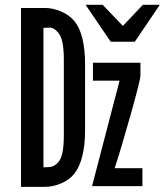

<svg xmlns="http://www.w3.org/2000/svg" viewBox="-20 -758 671 782"><path d="M358.5 -429.5V-502.5H552V-449Q552 -433.5 514.5 -299.2Q477 -165 447 -73H560V0H355L467 -429.5ZM65.5 -725.5H164.5Q195 -725.5 228.2 -711.5Q261.5 -697.5 283 -672Q326.5 -619 326.5 -494.5V-227Q326.5 -166.5 315.2 -122Q304 -77.5 283 -51Q263 -25.5 229.2 -11.2Q195.5 3 164.5 3H65.5ZM222 -103.5Q240 -130 240 -207.5V-514Q240 -591 222 -618Q203 -646.5 180 -645.5L157 -644.5V-76.5L179.5 -77.5Q204 -78.5 222 -103.5ZM328.5 -738.5H398L480.5 -652.5L562 -738.5H631L529 -588H431Z"/></svg>

Font: JuliaMono Medium
Style: Regular
Weight: 500
Monospace: yes
Designer: cormullion
Foundry: corm
Version: Version 0.054; ttfautohint (v1.8.4)